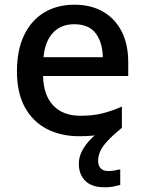

<svg xmlns="http://www.w3.org/2000/svg" viewBox="-20 -569 613 816"><path d="M397 114Q397 136 408.5 147Q420 158 440 158Q457 158 469.5 155Q482 152 491 151V217Q476 221 460.5 224Q445 227 424 227Q370 227 342.5 199.5Q315 172 315 127Q315 98 329.5 71Q344 44 366.5 21.5Q389 -1 413 -16L498 -26Q458 7 436 31Q414 55 405.5 75Q397 95 397 114ZM296 -549Q367 -549 418 -519.5Q469 -490 497 -435.5Q525 -381 525 -305V-246H163Q165 -164 206.5 -120.5Q248 -77 322 -77Q374 -77 414.5 -87Q455 -97 498 -116V-26Q458 -8 416.5 1Q375 10 317 10Q239 10 179 -21Q119 -52 85.5 -113.5Q52 -175 52 -266Q52 -356 82.5 -419.5Q113 -483 168 -516Q223 -549 296 -549ZM295 -466Q239 -466 205 -429.5Q171 -393 165 -326H417Q416 -388 387 -427Q358 -466 295 -466Z"/></svg>

Font: Noto Sans Adlam Medium
Style: Regular
Weight: 500
Version: Version 3.001